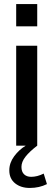

<svg xmlns="http://www.w3.org/2000/svg" viewBox="-20 -720 264 949"><path d="M60 -700H164V-590H60ZM60 -494H164V0H60ZM164 0Q126 29 106 54.5Q86 80 86 105Q86 129 99 141.5Q112 154 134 154Q164 154 196 138L212 190Q174 209 127 209Q83 209 54.5 186Q26 163 26 122Q26 85 50 52.5Q74 20 107 0Z"/></svg>

Font: Cabin Medium
Style: Regular
Weight: 500
Designer: Pablo Impallari
Foundry: Pablo Impallari. http://www.impallari.com Igino Marini. http://www.ikern.com
Version: Version 2.001